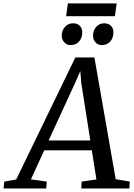

<svg xmlns="http://www.w3.org/2000/svg" viewBox="-86 -1076 766 1096"><path d="M-65.5 0 -61.5 -39.5 6.5 -51.5 344 -748H453L574.5 -53L655 -39.5L652.5 0H378L380 -39.5L464.5 -51.5L438 -218H166.5L90.5 -52L181 -39.5L177.5 0ZM191.5 -274H429.5L378 -601.5L372.5 -670L344.5 -606.5ZM316.5 -818.5Q295.5 -818.5 280.8 -834.5Q266 -850.5 266.5 -874Q267.5 -904 285.8 -923.5Q304 -943 330.5 -943Q356.5 -943 370.5 -927.8Q384.5 -912.5 383.5 -890Q383 -858.5 364.8 -838.5Q346.5 -818.5 316.5 -818.5ZM494.5 -818.5Q473.5 -818.5 459 -834.5Q444.5 -850.5 445 -874Q446 -904 463.8 -923.5Q481.5 -943 508.5 -943Q534 -943 548.2 -927.8Q562.5 -912.5 561.5 -890Q561 -858.5 542.8 -838.5Q524.5 -818.5 494.5 -818.5ZM301.5 -1056.5H580L570 -983.5H291.5Z"/></svg>

Font: Merriweather 20pt
Style: Italic
Weight: 400
Italic angle: -7.8°
Version: Version 2.101